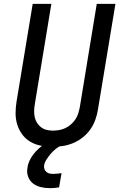

<svg xmlns="http://www.w3.org/2000/svg" viewBox="-20 -755 640 998"><path d="M255 8Q224 8 194 2.5Q164 -3 139 -17.5Q114 -32 96.5 -55Q79 -78 70 -106.5Q61 -135 61 -165.5Q61 -196 66 -227L150 -735H247L161 -214Q158 -196 157.5 -179Q157 -162 160.5 -146Q164 -130 172.5 -116.5Q181 -103 193.5 -93.5Q206 -84 222 -80Q238 -76 255 -76Q271 -76 288 -79Q305 -82 320.5 -89.5Q336 -97 349.5 -109Q363 -121 372.5 -135.5Q382 -150 387 -166.5Q392 -183 395 -199L483 -735H580L489 -185Q485 -159 475.5 -132.5Q466 -106 450 -83Q434 -60 411 -41.5Q388 -23 362 -12Q336 -1 309 3.5Q282 8 255 8ZM239 223Q215 223 192 217.5Q169 212 151.5 198.5Q134 185 126 163Q118 141 123 116Q125 98 133.5 80Q142 62 154.5 46Q167 30 182 16.5Q197 3 214 -8H301L300 0Q283 8 269 19.5Q255 31 243.5 44.5Q232 58 222 73.5Q212 89 209 105Q208 115 211 124Q214 133 221.5 139Q229 145 238 147Q247 149 257 149Q268 149 278.5 147.5Q289 146 300 145L287 219Q275 221 263 222Q251 223 239 223Z"/></svg>

Font: Iosevka Medium Extended
Style: Italic
Weight: 500
Width: 7
Italic angle: -9°
Monospace: yes
Designer: Belleve Invis
Foundry: Belleve Invis
Version: Version 32.5.0; ttfautohint (v1.8.4)